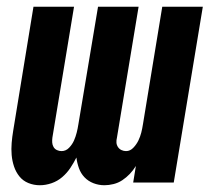

<svg xmlns="http://www.w3.org/2000/svg" viewBox="-20 -540 640 568"><path d="M289 8Q272 8 256.5 2Q241 -4 230 -15.5Q219 -27 213.5 -42.5Q208 -58 206 -74Q198 -58 188 -43Q178 -28 164 -16Q150 -4 132.5 2Q115 8 98 8Q80 8 64 1.5Q48 -5 37.5 -18Q27 -31 21.5 -47.5Q16 -64 14.5 -81.5Q13 -99 14.5 -117Q16 -135 19 -153L79 -520H199L135 -133Q134 -125 134.5 -118Q135 -111 138.5 -105Q142 -99 148.5 -96Q155 -93 162 -93Q175 -93 184.5 -103Q194 -113 199 -124.5Q204 -136 207 -148Q210 -160 212 -173L270 -520H390L326 -133Q324 -125 324.5 -118Q325 -111 329 -105Q333 -99 339.5 -96Q346 -93 353 -93Q365 -93 374.5 -103Q384 -113 389.5 -124.5Q395 -136 398 -148Q401 -160 403 -173L460 -520H580L494 0H374L382 -49Q374 -36 364 -25.5Q354 -15 342 -7Q330 1 316 4.5Q302 8 289 8Z"/></svg>

Font: Iosevka SS04 Extended
Style: Bold Italic
Weight: 700
Width: 7
Italic angle: -9°
Monospace: yes
Designer: Belleve Invis
Foundry: Belleve Invis
Version: Version 19.0.0; ttfautohint (v1.8.4)